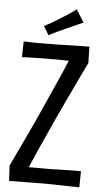

<svg xmlns="http://www.w3.org/2000/svg" viewBox="-59 -910 508 947"><g transform="rotate(5 195.0 -436.5)"><path d="M35 -693Q51 -692 71 -691.5Q91 -691 113.5 -691Q136 -691 159.5 -691.5Q183 -692 204 -692Q232 -693 256 -693.5Q280 -694 305.5 -694.5Q331 -695 360 -695L362 -615Q340 -568 317 -521Q294 -474 272 -426Q250 -378 227 -330Q208 -287 188.5 -245Q169 -203 150.5 -161Q132 -119 114 -77Q132 -77 150.5 -77Q169 -77 187.5 -77Q206 -77 221 -77Q252 -78 275 -78.5Q298 -79 320.5 -79.5Q343 -80 372 -80L371 0Q349 0 328 -0.5Q307 -1 286 -1.5Q265 -2 243 -2.5Q221 -3 195 -3Q170 -3 140.5 -2.5Q111 -2 85.5 -2Q60 -2 43 -1.5Q26 -1 23 -1L19 -77Q52 -147 84.5 -215Q117 -283 147 -350Q179 -423 210 -491Q241 -559 265 -617Q252 -617 236.5 -617.5Q221 -618 205.5 -618Q190 -618 176 -618Q149 -618 125 -617.5Q101 -617 81 -616.5Q61 -616 49 -615.5Q37 -615 33 -615ZM154 -734 128 -777Q146 -786 165 -797Q184 -808 204 -821Q217 -829 230.5 -837.5Q244 -846 257 -855Q270 -864 282 -873L321 -811Q306 -805 291 -798Q276 -791 261.5 -784.5Q247 -778 233 -772Q219 -765 205 -759Q191 -753 178.5 -746.5Q166 -740 154 -734Z"/></g></svg>

Font: Truculenta Medium
Style: Regular
Weight: 500
Version: Version 1.002